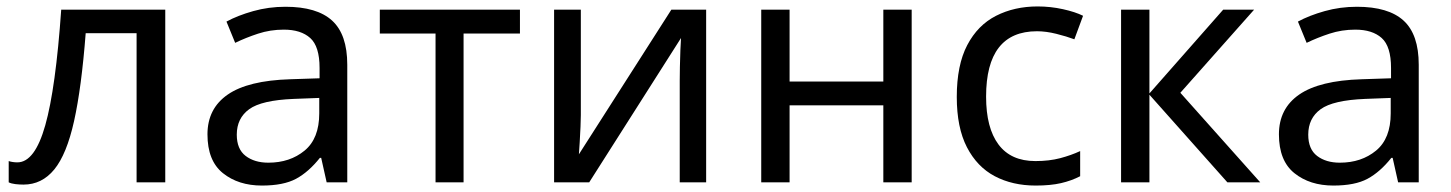

<svg xmlns="http://www.w3.org/2000/svg" viewBox="-20 -566 4505 596"><path d="M493 0H404V-463H246Q233 -294 210 -190.5Q187 -87 148.5 -40Q110 7 53 7Q40 7 27.5 5.5Q15 4 7 0V-66Q13 -64 20 -63Q27 -62 34 -62Q88 -62 120.5 -177Q153 -292 170 -536H493Z M866 -545Q964 -545 1011 -502Q1058 -459 1058 -365V0H994L977 -76H973Q938 -32 899 -11Q860 10 793 10Q720 10 672 -28.5Q624 -67 624 -149Q624 -229 687 -272.5Q750 -316 881 -320L972 -323V-355Q972 -422 943 -448Q914 -474 861 -474Q819 -474 781 -461.5Q743 -449 710 -433L683 -499Q718 -518 766 -531.5Q814 -545 866 -545ZM971 -262 892 -259Q792 -255 753.5 -227Q715 -199 715 -148Q715 -103 742.5 -82Q770 -61 813 -61Q880 -61 925.5 -98.5Q971 -136 971 -214Z M1594 -462H1419V0H1332V-462H1159V-536H1594Z M1783 -536V-209Q1783 -196 1782 -172.5Q1781 -149 1779.5 -124.5Q1778 -100 1777 -87L2064 -536H2172V0H2090V-316Q2090 -332 2090.5 -358Q2091 -384 2092 -409.5Q2093 -435 2094 -448L1809 0H1700V-536Z M2431 -536V-313H2722V-536H2810V0H2722V-239H2431V0H2343V-536Z M3195 10Q3123 10 3068 -19Q3013 -48 2981.5 -109Q2950 -170 2950 -265Q2950 -364 2982.5 -426Q3015 -488 3072 -517Q3129 -546 3201 -546Q3241 -546 3279.5 -537.5Q3318 -529 3342 -517L3315 -444Q3291 -453 3259 -461Q3227 -469 3199 -469Q3041 -469 3041 -266Q3041 -169 3079.5 -117.5Q3118 -66 3194 -66Q3237 -66 3271 -75Q3305 -84 3333 -97V-19Q3306 -5 3273.5 2.5Q3241 10 3195 10Z M3777 -536H3873L3644 -278L3892 0H3790L3548 -272V0H3460V-536H3548V-276Z M4192 -545Q4290 -545 4337 -502Q4384 -459 4384 -365V0H4320L4303 -76H4299Q4264 -32 4225 -11Q4186 10 4119 10Q4046 10 3998 -28.5Q3950 -67 3950 -149Q3950 -229 4013 -272.5Q4076 -316 4207 -320L4298 -323V-355Q4298 -422 4269 -448Q4240 -474 4187 -474Q4145 -474 4107 -461.5Q4069 -449 4036 -433L4009 -499Q4044 -518 4092 -531.5Q4140 -545 4192 -545ZM4297 -262 4218 -259Q4118 -255 4079.5 -227Q4041 -199 4041 -148Q4041 -103 4068.5 -82Q4096 -61 4139 -61Q4206 -61 4251.5 -98.5Q4297 -136 4297 -214Z"/></svg>

Font: Noto Sans
Style: Regular
Weight: 400
Designer: Monotype Design Team
Foundry: Monotype Imaging Inc.
Version: Version 1.902